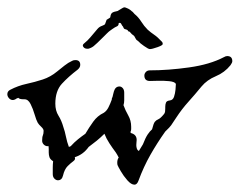

<svg xmlns="http://www.w3.org/2000/svg" viewBox="-21 -489 654 524"><path d="M357 4Q353 15 346 15Q337 15 326.5 3Q316 -9 308.5 -22Q301 -35 300 -38Q299 -40 299 -45Q299 -54 303 -59Q301 -63 299 -66.5Q297 -70 295 -73Q286 -85 277.5 -98Q269 -111 264 -124Q254 -114 243 -105Q232 -96 221 -88Q206 -67 183 -60Q186 -54 179 -49Q172 -44 163.5 -35.5Q155 -27 151 -10Q148 3 137 3Q132 3 127.5 -1.5Q123 -6 123 -14Q123 -23 123 -31.5Q123 -40 124 -49Q116 -54 114 -60Q112 -66 112 -73V-82Q112 -88 111 -91Q111 -91 110.5 -90.5Q110 -90 109 -90Q103 -90 98.5 -94.5Q94 -99 94 -105Q94 -115 96 -119.5Q98 -124 98 -132Q98 -137 91.5 -143Q85 -149 82 -154Q78 -161 73.5 -176.5Q69 -192 62.5 -205Q56 -218 46 -218H44Q32 -218 29 -222Q23 -220 21 -218Q17 -216 14 -216Q8 -216 3.5 -221Q-1 -226 -1 -232Q-1 -240 7 -244Q28 -255 51 -260Q74 -265 95.5 -272Q117 -279 135 -294Q145 -302 155 -310Q165 -318 176 -323Q179 -325 185 -325Q198 -325 198 -312Q198 -305 191 -299Q166 -280 148 -260.5Q130 -241 130 -206Q130 -187 138.5 -173.5Q147 -160 152 -142Q156 -131 159 -116Q162 -101 167 -88L172 -90Q182 -101 192 -109Q202 -117 212 -124Q222 -141 233.5 -157Q245 -173 262 -181Q270 -186 275 -196Q280 -206 284 -217Q284 -222 286 -224Q287 -229 288 -232.5Q289 -236 290 -240Q294 -253 305 -253Q310 -253 314 -248.5Q318 -244 318 -236V-229Q318 -222 318 -215Q318 -208 316 -202Q321 -188 329 -174Q337 -160 337 -143Q337 -140 337 -137Q337 -134 336 -131L335 -129L336 -126Q352 -122 352 -107Q352 -105 351.5 -101Q351 -97 351 -93Q351 -88 352.5 -83.5Q354 -79 358 -77L369 -95Q376 -113 382 -122Q388 -131 394 -136Q398 -152 401.5 -156.5Q405 -161 411 -163.5Q417 -166 426 -177Q429 -180 429.5 -184.5Q430 -189 430 -193V-197Q430 -204 432 -209Q434 -214 443 -215Q451 -216 454 -225Q457 -234 458 -244.5Q459 -255 459 -260Q456 -266 440.5 -267.5Q425 -269 409.5 -268.5Q394 -268 388 -268Q373 -268 373 -283Q373 -288 377 -292.5Q381 -297 388 -297Q438 -297 495 -305Q552 -313 590 -333Q595 -336 599 -336Q613 -336 613 -322Q613 -318 608 -311Q592 -291 568 -281Q544 -271 529 -253Q511 -231 493 -211Q475 -191 460 -168L452 -156Q446 -146 440.5 -140.5Q435 -135 430 -130Q408 -99 389.5 -66.5Q371 -34 357 4ZM388 -355Q384 -355 372 -363.5Q360 -372 358 -375Q355 -378 353 -379Q351 -380 349 -384Q346 -391 342.5 -393Q339 -395 335 -400Q333 -403 331 -403Q329 -403 328 -405Q328 -406 327.5 -406.5Q327 -407 327 -407Q323 -409 320 -409.5Q317 -410 315 -416Q312 -419 310 -423.5Q308 -428 303 -426Q303 -419 298 -417Q293 -415 286 -410L279 -405Q276 -403 270.5 -397.5Q265 -392 262 -389Q241 -368 234.5 -363Q228 -358 220 -356H217Q210 -356 206.5 -361Q203 -366 208 -370Q219 -379 225.5 -387Q232 -395 245 -410Q250 -416 257.5 -418.5Q265 -421 266 -424L270 -435Q273 -437 276.5 -439Q280 -441 280 -442Q281 -451 285 -454Q289 -457 300 -459Q302 -460 309 -464.5Q316 -469 318 -469Q321 -469 325 -467Q333 -464 339 -458Q341 -457 342.5 -455Q344 -453 346 -451Q357 -442 364.5 -430Q372 -418 382 -408Q391 -400 400 -394Q409 -388 421 -375Q423 -373 423 -370Q425 -366 409.5 -360.5Q394 -355 388 -355Z"/></svg>

Font: Are You Serious
Style: Regular
Weight: 400
Designer: Robert E. Leuschke
Foundry: Robert E. Leuschke
Version: Version 1.100